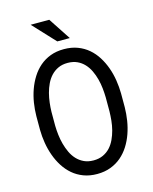

<svg xmlns="http://www.w3.org/2000/svg" viewBox="-132 -989 865 1085"><g transform="rotate(-15 300.0 -446.0)"><path d="M547.4 -314.5Q546.9 -276.4 540.8 -237.5Q534.7 -198.7 522 -162.6Q509.3 -126.5 489.5 -95.2Q469.7 -64 442.4 -40.5Q415 -17.1 379.6 -3.7Q344.2 9.8 300.3 9.8Q256.3 9.8 220.9 -3.7Q185.5 -17.1 158.2 -40.5Q130.9 -64 110.8 -95.5Q90.8 -127 77.9 -163.1Q64.9 -199.2 58.6 -237.8Q52.2 -276.4 51.8 -314.5V-395.5Q52.2 -433.6 58.3 -472.4Q64.5 -511.2 77.4 -547.4Q90.3 -583.5 110.1 -615Q129.9 -646.5 157.2 -670.2Q184.6 -693.8 220 -707.3Q255.4 -720.7 299.3 -720.7Q343.3 -720.7 378.9 -707.3Q414.6 -693.8 441.9 -670.4Q469.2 -647 489 -615.5Q508.8 -584 521.7 -547.9Q534.7 -511.7 540.8 -472.7Q546.9 -433.6 547.4 -395.5ZM458 -396.5Q457.5 -421.9 454.6 -449.5Q451.7 -477.1 444.6 -504.2Q437.5 -531.2 425.8 -555.9Q414.1 -580.6 396.5 -599.4Q378.9 -618.2 355 -629.2Q331.1 -640.1 299.3 -640.1Q268.1 -640.1 244.1 -628.9Q220.2 -617.7 202.6 -598.9Q185.1 -580.1 173.3 -555.4Q161.6 -530.8 154.5 -503.7Q147.5 -476.6 144.3 -449Q141.1 -421.4 140.6 -396.5V-314.5Q141.1 -289.6 144.3 -261.7Q147.5 -233.9 154.8 -206.8Q162.1 -179.7 173.8 -154.8Q185.5 -129.9 203.1 -111.1Q220.7 -92.3 244.6 -81.1Q268.6 -69.8 300.3 -69.8Q332 -69.8 356.2 -81.1Q380.4 -92.3 397.7 -111.1Q415 -129.9 426.5 -154.5Q438 -179.2 445.1 -206.3Q452.1 -233.4 454.8 -261.2Q457.5 -289.1 458 -314.5ZM348.6 -772.5H275.4L154.3 -902.3H263.2Z"/></g></svg>

Font: TypoPRO Roboto Mono
Style: Regular
Weight: 400
Designer: Google
Version: Version 2.000986; 2015; ttfautohint (v1.3)